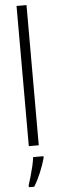

<svg xmlns="http://www.w3.org/2000/svg" viewBox="-64 -788 317 1037"><g transform="rotate(-5 94.5 -269.5)"><path d="M122 0H68V-760H122ZM142 71Q132 107 115 148Q98 189 78 221H49V210Q55 192 63 164.5Q71 137 77.5 109Q84 81 86 61H142Z"/></g></svg>

Font: Noto Sans Thai ExtCond Light
Style: Regular
Weight: 300
Width: 2
Designer: Monotype Design Team
Foundry: Monotype Imaging Inc.
Version: Version 2.002; ttfautohint (v1.8.4.7-5d5b)